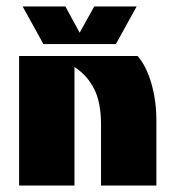

<svg xmlns="http://www.w3.org/2000/svg" viewBox="-20 -573 534 593"><path d="M39 0V-400H405Q432 -369 447.5 -315.5Q463 -262 463 -200V0H292V-189Q292 -257 270.5 -299Q249 -341 210 -366V0ZM50 -553H182L226 -472L271 -553H402L338 -437H114Z"/></svg>

Font: Tac One
Style: Regular
Weight: 400
Designer: Oluseyi Olusanya, David Udoh, Eyiyemi Adegbite, Mirko Velimirović
Version: Version 1.003; ttfautohint (v1.8.4.7-5d5b)